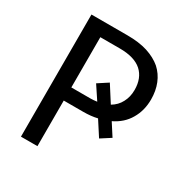

<svg xmlns="http://www.w3.org/2000/svg" viewBox="-166 -847 934 976"><g transform="rotate(30 300.5 -358.5)"><path d="M406.2 -369.1Q439.5 -388.7 456.1 -420.9Q473.6 -453.1 473.6 -494.1Q473.6 -563.5 431.6 -601.6Q388.7 -639.6 302.7 -639.6Q264.6 -639.6 188.5 -639.6Q188.5 -566.4 188.5 -344.7Q216.8 -344.7 302.7 -344.7Q312.5 -344.7 321.3 -345.7Q330.1 -346.7 338.9 -347.7Q321.3 -373 287.1 -425.8Q301.8 -434.6 345.7 -463.9Q361.3 -440.4 406.2 -369.1ZM302.7 -716.8Q371.1 -716.8 420.9 -701.2Q471.7 -684.6 504.9 -656.2Q537.1 -627 553.7 -585.9Q570.3 -544.9 570.3 -494.1Q570.3 -428.7 540 -377.9Q510.7 -327.1 452.1 -298.8Q467.8 -275.4 498 -227.5Q484.4 -218.8 440.4 -190.4Q426.8 -211.9 384.8 -276.4Q348.6 -267.6 302.7 -267.6Q264.6 -267.6 188.5 -267.6Q188.5 -201.2 188.5 0Q164.1 0 91.8 0Q91.8 -67.4 91.8 -268.6Q91.8 -380.9 91.8 -716.8Q144.5 -716.8 302.7 -716.8Z"/></g></svg>

Font: Lato
Style: Regular
Weight: 400
Designer: Lukasz Dziedzic with Adam Twardoch and Botio Nikoltchev
Version: Version 2.015; 2015-08-06; http://www.latofonts.com/